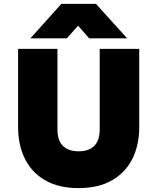

<svg xmlns="http://www.w3.org/2000/svg" viewBox="-20 -951 808 986"><path d="M384 15Q282.5 15 213.2 -24.5Q144 -64 108.5 -134.5Q73 -205 73 -298V-700H275V-287Q275 -229.5 303.2 -201.8Q331.5 -174 384 -174Q436 -174 464 -201.8Q492 -229.5 492 -287V-700H695V-298Q695 -205.5 659.5 -135Q624 -64.5 554.8 -24.8Q485.5 15 384 15ZM136 -754 295 -931H473L633 -754H438L381 -819L323 -754Z"/></svg>

Font: Geologica Cursive Black
Style: Regular
Weight: 900
Designer: Sindre Bremnes, Frode Helland
Foundry: Monokrom Skriftforlag AS
Version: Version 1.010;gftools[0.9.28]